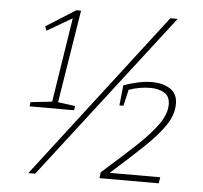

<svg xmlns="http://www.w3.org/2000/svg" viewBox="-51 -751 858 810"><g transform="rotate(5 378.0 -346.5)"><path d="M270 -294 267 -276H79L81 -294L172 -304L228 -662L122 -600L115 -618L240 -697H260L197 -304ZM98 5 638 -698H669L127 5ZM399 0 402 -25Q486 -99 544.5 -154Q603 -209 633 -252.5Q663 -296 663 -335Q663 -369 639.5 -383.5Q616 -398 580 -398Q535 -398 489 -382L473 -313H456L465 -399Q496 -410 526.5 -416.5Q557 -423 584 -423Q631 -423 662 -403Q693 -383 693 -340Q693 -295 663.5 -250.5Q634 -206 577.5 -152Q521 -98 440 -26H654L650 0Z"/></g></svg>

Font: Bitter ExtraLight
Style: Italic
Weight: 200
Italic angle: -9°
Designer: Sol Matas, and Bitter project Authors
Foundry: Sol Matas
Version: Version 2.001